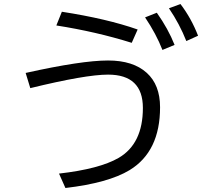

<svg xmlns="http://www.w3.org/2000/svg" viewBox="-20 -876 1010 950"><path d="M631.8 -664.1Q455.6 -719.2 258.8 -750L286.1 -817.9Q509.8 -783.2 661.1 -730ZM106.9 -515.1Q383.8 -576.7 514.6 -576.7Q638.7 -576.7 706.1 -515.6Q772 -456.1 772 -345.2Q772 -126 621.1 -34.2Q516.1 29.3 303.7 54.2L272 -17.1Q472.2 -40 566.9 -94.7Q687 -164.6 687 -341.8Q687 -506.8 514.6 -506.8Q403.3 -506.8 129.9 -439.9ZM783.7 -628.9Q752.9 -708 697.8 -790L755.9 -813Q812 -733.9 843.8 -653.8ZM901.9 -672.9Q868.7 -757.3 815.9 -835L873 -856Q926.8 -785.2 960 -699.2Z"/></svg>

Font: BIZ UDPGothic
Style: Regular
Weight: 400
Designer: TypeBank Co., Ltd.
Foundry: Morisawa Inc.
Version: Version 1.051